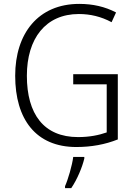

<svg xmlns="http://www.w3.org/2000/svg" viewBox="-20 -745 694 986"><path d="M356 -364V-312H528V-65C488 -51 440 -41 381 -41C205 -41 118 -159 118 -356C118 -547 214 -673 385 -673C443 -673 499 -660 553 -631L576 -681C519 -711 456 -725 387 -725C176 -725 58 -573 58 -356C58 -133 164 10 372 10C449 10 520 -3 585 -29V-364ZM413 69V61H356C351 103 329 178 314 211V221H346C376 177 402 115 413 69Z"/></svg>

Font: Noto Sans Devanagari SemiCondensed Light
Style: Regular
Weight: 300
Width: 4
Designer: Jelle Bosma - Monotype Design Team
Foundry: Monotype Imaging Inc.
Version: Version 2.004